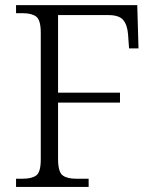

<svg xmlns="http://www.w3.org/2000/svg" viewBox="-20 -734 612 754"><path d="M328.1 -32.2V0H43V-32.2H69.8Q105 -32.2 122.6 -45.2Q140.1 -58.1 140.1 -108.9V-605Q140.1 -654.8 122.6 -668.5Q105 -682.1 69.8 -682.1H43V-713.9H519L523.9 -543.9H486.8L482.9 -599.1Q480 -636.2 463.9 -655.5Q447.8 -674.8 404.8 -674.8H208V-370.1H451.2V-331.1H208V-110.8Q208 -59.1 225.6 -45.7Q243.2 -32.2 277.8 -32.2Z"/></svg>

Font: Koh Santepheap Light
Style: Regular
Weight: 300
Designer: Danh Hong
Version: Version 2.002; ttfautohint (v1.8.3)